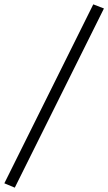

<svg xmlns="http://www.w3.org/2000/svg" viewBox="-63 -733 498 883"><path d="M366 -713 -43 110 5 130 415 -694Z"/></svg>

Font: PT Serif Caption
Style: Italic
Weight: 400
Italic angle: -12°
Designer: A.Korolkova, O.Umpeleva, V.Yefimov
Foundry: ParaType Ltd
Version: Version 1.000W OFL